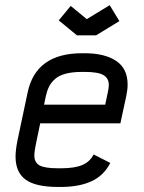

<svg xmlns="http://www.w3.org/2000/svg" viewBox="-20 -721 565 753"><path d="M320.3 -646 410.2 -700.7 448.2 -638.2 356.9 -582.5H281.7L210.4 -641.1L257.3 -697.8ZM312 -439H301.8Q264.2 -439 237.5 -431.9Q210.9 -424.8 195.6 -410.9Q180.2 -397 172.4 -381.3Q164.6 -365.7 159.7 -343.8L152.8 -310.5H392.6L402.8 -358.4Q406.7 -375.5 406.7 -388.2Q406.7 -414.1 385.7 -426.5Q364.7 -439 312 -439ZM208.5 12.2Q119.1 12.2 80.1 -16.8Q41 -45.9 41 -106.4Q41 -133.3 48.8 -171.4L88.4 -358.4Q120.6 -512.2 301.8 -512.2H312Q390.6 -512.2 435.5 -482.2Q480.5 -452.1 480.5 -389.2Q480.5 -369.6 475.1 -343.8L452.1 -237.3H137.7L121.1 -157.7Q114.7 -127.4 114.7 -111.3Q114.7 -84 134.8 -72.5Q154.8 -61 208.5 -61H218.8Q272.5 -61 302.5 -73.7Q332.5 -86.4 347.2 -115.2L412.6 -82Q386.7 -31.7 338.1 -9.8Q289.6 12.2 218.8 12.2Z"/></svg>

Font: Anka/Coder Condensed
Style: Italic
Weight: 400
Width: 4
Italic angle: -12°
Monospace: yes
Version: Version 001.100